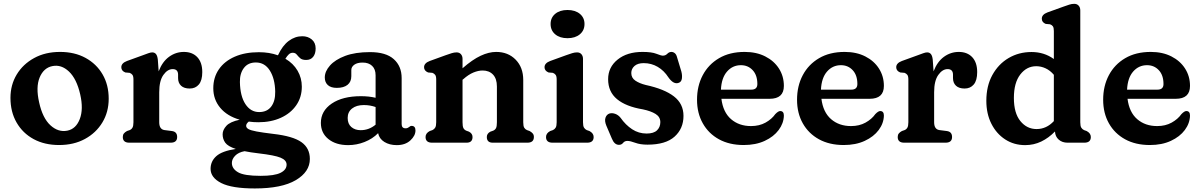

<svg xmlns="http://www.w3.org/2000/svg" viewBox="-20 -764 6426 1028"><path d="M301.5 -486Q379.5 -486 438 -454Q496.5 -422 529.2 -365.8Q562 -309.5 562 -235.5Q562 -164.5 528.2 -108.5Q494.5 -52.5 434.8 -20Q375 12.5 296.5 12.5Q218.5 12.5 160 -19.2Q101.5 -51 68.8 -108Q36 -165 36 -240Q36 -309.5 69.5 -365Q103 -420.5 162.8 -453.2Q222.5 -486 301.5 -486ZM341 -64.5Q387 -74 407.2 -126.8Q427.5 -179.5 409.5 -258.5Q390.5 -342 349.2 -381Q308 -420 260 -410Q213.5 -400.5 192.2 -349Q171 -297.5 189.5 -216Q208 -131.5 250.2 -93Q292.5 -54.5 341 -64.5Z M825 -445 829.5 -382Q849 -433.5 885 -459.8Q921 -486 964.5 -486Q1010 -486 1036.5 -457.8Q1063 -429.5 1063 -378Q1063 -333.5 1044.8 -311.8Q1026.5 -290 996 -290Q965.5 -290 949.5 -305Q933.5 -320 933.5 -346V-364Q933.5 -394 904.5 -394Q877 -394 854.8 -362.8Q832.5 -331.5 832.5 -270V-109.5Q832.5 -71.5 861 -67.5L900 -62.5Q928.5 -59 928.5 -30.5Q928.5 0 893.5 0H672.5Q637.5 0 637.5 -30.5Q637.5 -42 643.2 -49.2Q649 -56.5 660 -62.5L674.5 -67.5Q684 -71.5 689.2 -80.5Q694.5 -89.5 694.5 -109.5V-338Q694.5 -356 689 -363.2Q683.5 -370.5 674 -374L651 -376Q629.5 -384.5 629.5 -404Q629.5 -426 660 -437.5L745.5 -468.5Q762 -474.5 774.2 -479Q786.5 -483.5 795 -483.5Q807.5 -483.5 815 -474.8Q822.5 -466 825 -445Z M1444 -47Q1548.5 -35 1593.8 -3Q1639 29 1639 87Q1639 156 1563.8 200.5Q1488.5 245 1344.5 245Q1221.5 245 1164.5 216Q1107.5 187 1107.5 140Q1107.5 99.5 1138.2 72Q1169 44.5 1242.5 33.5Q1200 19.5 1186 0Q1172 -19.5 1172 -45Q1172 -68 1191.8 -90Q1211.5 -112 1263.5 -123Q1196 -142.5 1159 -187Q1122 -231.5 1122 -291.5Q1122 -349.5 1152 -393Q1182 -436.5 1237 -460.5Q1292 -484.5 1366 -484.5Q1422 -484.5 1468 -468L1468.5 -468.5Q1492.5 -520 1526 -545Q1559.5 -570 1598.5 -570Q1628.5 -570 1649.2 -552.8Q1670 -535.5 1670 -504.5Q1670 -476.5 1656.8 -459.8Q1643.5 -443 1619.5 -443Q1597.5 -443 1587 -452.5Q1576.5 -462 1568.8 -471.8Q1561 -481.5 1547.5 -481.5Q1535.5 -481.5 1526.5 -473.2Q1517.5 -465 1508 -449.5Q1550.5 -424.5 1573.2 -385.5Q1596 -346.5 1596 -300Q1596 -243.5 1566.2 -200.5Q1536.5 -157.5 1484 -133.5Q1431.5 -109.5 1363 -109.5Q1336.5 -109.5 1312 -113Q1298 -102 1298 -90.5Q1298 -80 1310 -73Q1322 -66 1353.8 -60Q1385.5 -54 1444 -47ZM1350 -429.5Q1308 -429.5 1285.8 -400Q1263.5 -370.5 1264.5 -324.5Q1266 -249 1294 -206.5Q1322 -164 1367.5 -164Q1410 -164 1432.2 -193.5Q1454.5 -223 1453.5 -274Q1452 -343 1424.8 -386.2Q1397.5 -429.5 1350 -429.5ZM1221.5 108.5Q1221.5 139 1254.2 158.2Q1287 177.5 1375 177.5Q1450 177.5 1482.2 161.2Q1514.5 145 1514.5 117.5Q1514.5 93.5 1482.2 80.2Q1450 67 1364 57Q1321 52 1289.5 45.5Q1256.5 51.5 1239 69.8Q1221.5 88 1221.5 108.5Z M1698 -106Q1698 -170 1756.2 -209.5Q1814.5 -249 1912.5 -249Q1955.5 -249 1991 -240.5V-361Q1991 -393.5 1972.5 -411.2Q1954 -429 1921.5 -429Q1893 -429 1877 -417.5Q1861 -406 1861 -389V-356Q1861 -326 1840.8 -309.8Q1820.5 -293.5 1783.5 -293.5Q1751.5 -293.5 1735.2 -308.5Q1719 -323.5 1719 -349Q1719 -382 1746.8 -413.2Q1774.5 -444.5 1828.2 -464.8Q1882 -485 1961 -485Q2046.5 -485 2088.5 -447.2Q2130.5 -409.5 2130.5 -346V-99.5Q2130.5 -77 2151.5 -77Q2158 -77 2162.2 -79Q2166.5 -81 2170 -83.5Q2173 -86 2176 -88Q2179 -90 2183.5 -90Q2204.5 -90 2204.5 -65.5Q2204.5 -37.5 2177.2 -12.2Q2150 13 2104.5 13Q2065.5 13 2038 -4Q2010.5 -21 2004.5 -51Q1974.5 -20.5 1932 -3.8Q1889.5 13 1844 13Q1778.5 13 1738.2 -19.5Q1698 -52 1698 -106ZM1841.5 -132.5Q1841.5 -100.5 1861.2 -83.8Q1881 -67 1911 -67Q1955.5 -67 1991 -96.5V-191Q1976.5 -196 1961 -198.8Q1945.5 -201.5 1928 -201.5Q1888.5 -201.5 1865 -183Q1841.5 -164.5 1841.5 -132.5Z M2456.5 -448.5V-398.5Q2509.5 -445 2553.5 -465.5Q2597.5 -486 2636.5 -486Q2700.5 -486 2741 -444.5Q2781.5 -403 2781.5 -336V-109.5Q2781.5 -89 2786.8 -80.2Q2792 -71.5 2801.5 -67.5L2815.5 -62.5Q2826.5 -56.5 2832.5 -49.2Q2838.5 -42 2838.5 -30.5Q2838.5 0 2803.5 0H2618.5Q2586.5 0 2586.5 -30.5Q2586.5 -49 2605.5 -59L2621 -64.5Q2631 -69 2635.8 -78.2Q2640.5 -87.5 2640.5 -109.5V-301Q2640.5 -342.5 2619.8 -364.5Q2599 -386.5 2564 -386.5Q2541 -386.5 2514.8 -375.8Q2488.5 -365 2460.5 -340L2456.5 -337V-109.5Q2456.5 -87.5 2461.2 -78.2Q2466 -69 2476 -64.5L2491 -59Q2510 -49 2510 -30.5Q2510 0 2478 0H2293.5Q2258.5 0 2258.5 -30.5Q2258.5 -50.5 2281 -62.5L2295.5 -67.5Q2305 -72 2310.2 -80.8Q2315.5 -89.5 2315.5 -109.5V-338Q2315.5 -356 2310 -363.2Q2304.5 -370.5 2295 -374L2272 -376Q2250.5 -385 2250.5 -404Q2250.5 -426 2281 -437.5L2366.5 -468.5Q2385 -475 2398.2 -479.2Q2411.5 -483.5 2424.5 -483.5Q2439.5 -483.5 2448 -473.8Q2456.5 -464 2456.5 -448.5Z M3018.5 -559.5Q2977.5 -559.5 2952.8 -580.2Q2928 -601 2928 -635.5Q2928 -669.5 2952.8 -690Q2977.5 -710.5 3018.5 -710.5Q3059.5 -710.5 3084.5 -690Q3109.5 -669.5 3109.5 -635.5Q3109.5 -601 3084.5 -580.2Q3059.5 -559.5 3018.5 -559.5ZM3101.5 -448.5V-109.5Q3101.5 -89.5 3106.8 -80.8Q3112 -72 3121.5 -67.5L3136 -62.5Q3158.5 -50.5 3158.5 -30.5Q3158.5 0 3123.5 0H2938.5Q2903.5 0 2903.5 -30.5Q2903.5 -50.5 2926 -62.5L2940.5 -67.5Q2950 -72 2955.2 -80.8Q2960.5 -89.5 2960.5 -109.5V-338Q2960.5 -356 2955 -363.2Q2949.5 -370.5 2940 -374L2917 -376Q2895.5 -385 2895.5 -404Q2895.5 -426 2926 -437.5L3011.5 -468.5Q3030 -475 3043.2 -479.2Q3056.5 -483.5 3069.5 -483.5Q3084.5 -483.5 3093 -473.8Q3101.5 -464 3101.5 -448.5Z M3426.5 -426Q3394.5 -426 3377.2 -410.8Q3360 -395.5 3360 -373Q3360 -347 3381.8 -332.2Q3403.5 -317.5 3437.5 -309Q3537 -287.5 3588.2 -248Q3639.5 -208.5 3639.5 -143.5Q3639.5 -75.5 3591.8 -32.5Q3544 10.5 3447 10.5Q3408 10.5 3381.2 0.5Q3354.5 -9.5 3339 -9.5Q3324.5 -9.5 3316.2 1Q3308 11.5 3294 11.5Q3269.5 11.5 3256 -22L3226.5 -91Q3216 -116.5 3221.8 -133.5Q3227.5 -150.5 3242.5 -156Q3257 -160.5 3273.8 -154.5Q3290.5 -148.5 3302.5 -133.5Q3329.5 -95 3364.5 -72Q3399.5 -49 3442 -49Q3480 -49 3497.8 -66.2Q3515.5 -83.5 3515.5 -110Q3515.5 -138 3490.2 -153.8Q3465 -169.5 3422 -178.5Q3331.5 -193.5 3283.8 -233Q3236 -272.5 3236 -340Q3236 -404 3286.8 -445Q3337.5 -486 3420 -486Q3469.5 -486 3494.5 -476Q3519.5 -466 3529 -466Q3543 -466 3552.8 -476Q3562.5 -486 3575 -486Q3584.5 -486 3593 -479.2Q3601.5 -472.5 3605.5 -456L3628 -381.5Q3633.5 -361 3630.8 -342.5Q3628 -324 3611 -319.5Q3585 -312.5 3559 -349.5Q3535.5 -386 3501.5 -406Q3467.5 -426 3426.5 -426Z M4177 -304Q4177 -235 4100.5 -235H3842.5Q3851.5 -163 3894.2 -126Q3937 -89 4001 -89Q4045.5 -89 4078.8 -107.5Q4112 -126 4131 -153Q4148 -170.5 4158.5 -169.5Q4177 -168.5 4177 -145Q4176 -104 4149.2 -68Q4122.5 -32 4074.5 -9.8Q4026.5 12.5 3962 12.5Q3885.5 12.5 3829.5 -18.2Q3773.5 -49 3742.8 -103.8Q3712 -158.5 3712 -230Q3712 -303.5 3742.5 -361.2Q3773 -419 3830 -452.5Q3887 -486 3967 -486Q4030 -486 4077.2 -462Q4124.5 -438 4150.8 -396.8Q4177 -355.5 4177 -304ZM3947 -415Q3902.5 -415 3872.8 -381Q3843 -347 3840 -284H4002.5Q4035 -284 4035 -314Q4035 -361.5 4010 -388.2Q3985 -415 3947 -415Z M4712.5 -304Q4712.5 -235 4636 -235H4378Q4387 -163 4429.8 -126Q4472.5 -89 4536.5 -89Q4581 -89 4614.2 -107.5Q4647.5 -126 4666.5 -153Q4683.5 -170.5 4694 -169.5Q4712.5 -168.5 4712.5 -145Q4711.5 -104 4684.8 -68Q4658 -32 4610 -9.8Q4562 12.5 4497.5 12.5Q4421 12.5 4365 -18.2Q4309 -49 4278.2 -103.8Q4247.5 -158.5 4247.5 -230Q4247.5 -303.5 4278 -361.2Q4308.5 -419 4365.5 -452.5Q4422.5 -486 4502.5 -486Q4565.5 -486 4612.8 -462Q4660 -438 4686.2 -396.8Q4712.5 -355.5 4712.5 -304ZM4482.5 -415Q4438 -415 4408.2 -381Q4378.5 -347 4375.5 -284H4538Q4570.5 -284 4570.5 -314Q4570.5 -361.5 4545.5 -388.2Q4520.5 -415 4482.5 -415Z M4974 -445 4978.5 -382Q4998 -433.5 5034 -459.8Q5070 -486 5113.5 -486Q5159 -486 5185.5 -457.8Q5212 -429.5 5212 -378Q5212 -333.5 5193.8 -311.8Q5175.5 -290 5145 -290Q5114.5 -290 5098.5 -305Q5082.5 -320 5082.5 -346V-364Q5082.5 -394 5053.5 -394Q5026 -394 5003.8 -362.8Q4981.5 -331.5 4981.5 -270V-109.5Q4981.5 -71.5 5010 -67.5L5049 -62.5Q5077.5 -59 5077.5 -30.5Q5077.5 0 5042.5 0H4821.5Q4786.5 0 4786.5 -30.5Q4786.5 -42 4792.2 -49.2Q4798 -56.5 4809 -62.5L4823.5 -67.5Q4833 -71.5 4838.2 -80.5Q4843.5 -89.5 4843.5 -109.5V-338Q4843.5 -356 4838 -363.2Q4832.5 -370.5 4823 -374L4800 -376Q4778.5 -384.5 4778.5 -404Q4778.5 -426 4809 -437.5L4894.5 -468.5Q4911 -474.5 4923.2 -479Q4935.5 -483.5 4944 -483.5Q4956.5 -483.5 4964 -474.8Q4971.5 -466 4974 -445Z M5261 -224.5Q5261 -303.5 5293.2 -362.2Q5325.5 -421 5380.2 -453.2Q5435 -485.5 5503 -485.5Q5570.5 -485.5 5622.5 -448V-598Q5622.5 -616 5617.2 -623.2Q5612 -630.5 5602 -634L5579 -636Q5558 -644.5 5558 -664Q5558 -686 5588 -697.5L5674 -728.5Q5692 -735 5705.2 -739.2Q5718.5 -743.5 5731.5 -743.5Q5746.5 -743.5 5755.2 -733.8Q5764 -724 5764 -708.5V-109.5Q5764 -89.5 5769.2 -80.8Q5774.5 -72 5784 -67.5L5798 -62.5Q5820.5 -50.5 5820.5 -30.5Q5820.5 0 5785.5 0H5696Q5667.5 0 5648.8 -16.2Q5630 -32.5 5628.5 -60Q5595 -25.5 5555 -6.2Q5515 13 5469 13Q5409 13 5362 -17.5Q5315 -48 5288 -101.5Q5261 -155 5261 -224.5ZM5408.5 -239.5Q5408.5 -158.5 5443.2 -115.8Q5478 -73 5530 -73Q5583 -73 5622.5 -115.5V-363.5Q5602.5 -387 5578.2 -398.2Q5554 -409.5 5528 -409.5Q5477 -409.5 5442.8 -365.2Q5408.5 -321 5408.5 -239.5Z M6351.5 -304Q6351.5 -235 6275 -235H6017Q6026 -163 6068.8 -126Q6111.5 -89 6175.5 -89Q6220 -89 6253.2 -107.5Q6286.5 -126 6305.5 -153Q6322.5 -170.5 6333 -169.5Q6351.5 -168.5 6351.5 -145Q6350.5 -104 6323.8 -68Q6297 -32 6249 -9.8Q6201 12.5 6136.5 12.5Q6060 12.5 6004 -18.2Q5948 -49 5917.2 -103.8Q5886.5 -158.5 5886.5 -230Q5886.5 -303.5 5917 -361.2Q5947.5 -419 6004.5 -452.5Q6061.5 -486 6141.5 -486Q6204.5 -486 6251.8 -462Q6299 -438 6325.2 -396.8Q6351.5 -355.5 6351.5 -304ZM6121.5 -415Q6077 -415 6047.2 -381Q6017.5 -347 6014.5 -284H6177Q6209.5 -284 6209.5 -314Q6209.5 -361.5 6184.5 -388.2Q6159.5 -415 6121.5 -415Z"/></svg>

Font: Fraunces 9pt SuperSoft SemiBold
Style: Regular
Weight: 600
Version: Version 1.000;[0bf87f6ff]